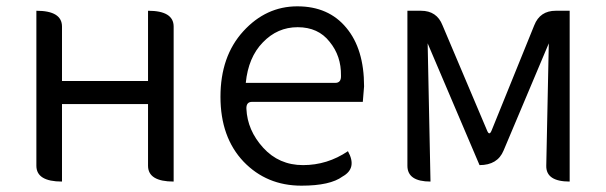

<svg xmlns="http://www.w3.org/2000/svg" viewBox="-20 -574 1915 607"><path d="M176 0Q95 0 95 -50V-540Q176 -540 176 -490V-318H448V-540Q529 -540 529 -490V0Q448 0 448 -50V-245H176V0Z M933 13Q823 13 750 -63Q677 -140 677 -268Q677 -396 749 -475Q821 -554 920 -554Q1019 -554 1075 -486Q1131 -419 1131 -301L1127 -252H777Q758 -252 759 -230Q762 -162 812 -107Q862 -52 938 -52Q1015 -52 1080 -96Q1110 -42 1063 -16Q1024 13 933 13ZM757 -312H1040Q1059 -312 1058 -335Q1059 -397 1022 -442Q986 -488 921 -488Q857 -488 811 -440Q765 -393 757 -312Z M1341 0Q1268 0 1268 -50V-540H1311Q1361 -540 1379 -494L1520 -161Q1527 -144 1534 -161L1669 -494Q1687 -540 1737 -540H1781V0Q1706 0 1707 -50L1715 -437L1572 -98Q1553 -52 1496 -52L1332 -437L1341 0Z"/></svg>

Font: Swei Half Moon CJK TC
Style: DemiLight
Weight: 350
Version: Version 2.125